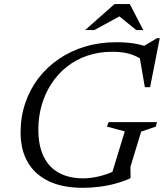

<svg xmlns="http://www.w3.org/2000/svg" viewBox="-20 -884 780 914"><path d="M376.5 -35Q406 -35 439 -41.8Q472 -48.5 503.5 -61Q535 -73.5 557.5 -90L504.5 -31L574 -258.5L489.5 -281L496.5 -302.5H727.5L721 -281L652 -257.5L601 -90L601.5 -39L600 -35Q566.5 -20 528.8 -9.8Q491 0.5 451.8 5.2Q412.5 10 374 10Q277 10 211 -22Q145 -54 111.5 -112.8Q78 -171.5 78 -252.5Q78 -327.5 100.2 -393.2Q122.5 -459 163.2 -512Q204 -565 260.5 -603.5Q317 -642 385.8 -662.5Q454.5 -683 532.5 -683Q559 -683 585 -681Q611 -679 636.2 -673.8Q661.5 -668.5 686 -659L656.5 -660L728 -702.5H740.5L694.5 -469H669.5L644 -617L667 -593.5Q629.5 -618.5 595.5 -628Q561.5 -637.5 514 -637.5Q450.5 -637.5 396 -619Q341.5 -600.5 298.2 -566.2Q255 -532 224.8 -485.5Q194.5 -439 178.5 -383.8Q162.5 -328.5 162.5 -267.5Q162.5 -190.5 187.8 -138.8Q213 -87 261 -61Q309 -35 376.5 -35ZM385.5 -741 525 -864.5H598L662 -741H628.5L543.5 -810H556L429 -741Z"/></svg>

Font: Newsreader 17pt
Style: Italic
Weight: 400
Italic angle: -17°
Version: Version 1.003